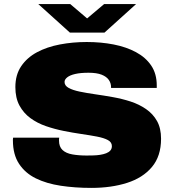

<svg xmlns="http://www.w3.org/2000/svg" viewBox="-20 -905 842 937"><path d="M426 12Q346 12 276.5 1.5Q207 -9 155 -34.5Q103 -60 73 -105.5Q43 -151 43 -220Q43 -222 43 -225.5Q43 -229 44 -233H269Q268 -229 268 -225.5Q268 -222 268 -219Q268 -189 285 -173Q302 -157 333 -151.5Q364 -146 403 -146Q419 -146 436 -146.5Q453 -147 469 -149.5Q485 -152 498 -157Q511 -162 518.5 -170.5Q526 -179 526 -192Q526 -211 506.5 -221.5Q487 -232 453 -238.5Q419 -245 377.5 -251Q336 -257 291 -266Q246 -275 204 -289.5Q162 -304 128.5 -328.5Q95 -353 75 -390Q55 -427 55 -480Q55 -540 83.5 -582Q112 -624 160.5 -650Q209 -676 272 -688Q335 -700 403 -700Q473 -700 534.5 -688Q596 -676 643.5 -650.5Q691 -625 718 -585Q745 -545 745 -488V-476H522V-480Q522 -499 511 -515Q500 -531 476 -540.5Q452 -550 412 -550Q373 -550 347 -544Q321 -538 308 -527.5Q295 -517 295 -505Q295 -487 315 -476Q335 -465 368.5 -458Q402 -451 444 -445Q486 -439 531 -431Q576 -423 617.5 -409.5Q659 -396 693 -372.5Q727 -349 746.5 -314Q766 -279 766 -228Q766 -143 721.5 -90Q677 -37 600 -12.5Q523 12 426 12ZM167 -885H323L437 -788H373L488 -885H644L490 -746H321Z"/></svg>

Font: Archivo SemiExpanded Black
Style: Regular
Weight: 900
Width: 6
Designer: Hector Gatti
Foundry: Omnibus-Type
Version: Version 2.001